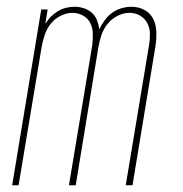

<svg xmlns="http://www.w3.org/2000/svg" viewBox="-20 -548 540 568"><path d="M16 0 102 -520H121L114 -477Q121 -489 130.5 -498.5Q140 -508 151.5 -515Q163 -522 175.5 -525Q188 -528 201 -528Q215 -528 228.5 -523.5Q242 -519 252 -510Q262 -501 267 -488Q272 -475 274 -461Q280 -475 289.5 -488Q299 -501 311.5 -510Q324 -519 339 -523.5Q354 -528 369 -528Q390 -528 407.5 -518.5Q425 -509 433.5 -491.5Q442 -474 442.5 -453Q443 -432 440 -412L372 0H352L421 -415Q424 -432 423.5 -449Q423 -466 415.5 -480Q408 -494 394 -502Q380 -510 363 -510Q345 -510 327.5 -501Q310 -492 298 -477Q286 -462 280 -444Q274 -426 271 -408L204 0H184L253 -415Q255 -432 254.5 -449Q254 -466 247 -480Q240 -494 225.5 -502Q211 -510 194 -510Q177 -510 159 -501Q141 -492 129.5 -477Q118 -462 112 -444Q106 -426 103 -408L35 0Z"/></svg>

Font: Iosevka SS04 Thin
Style: Italic
Weight: 100
Italic angle: -9°
Monospace: yes
Designer: Belleve Invis
Foundry: Belleve Invis
Version: Version 19.0.0; ttfautohint (v1.8.4)